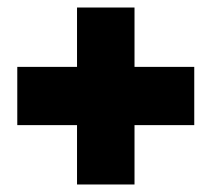

<svg xmlns="http://www.w3.org/2000/svg" viewBox="-20 -559 563 511"><path d="M497 -226H338V-68H185V-226H26V-381H185V-539H338V-381H497Z"/></svg>

Font: Exo 2.0 Black
Style: Regular
Weight: 900
Designer: Natanael Gama
Version: Version 1.001;PS 001.001;hotconv 1.0.70;makeotf.lib2.5.58329